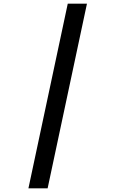

<svg xmlns="http://www.w3.org/2000/svg" viewBox="-20 -770 620 1040"><path d="M134 250 347 -750H451L238 250Z"/></svg>

Font: Sometype Mono
Style: Bold Italic
Weight: 700
Italic angle: -12°
Monospace: yes
Designer: Ryoichi Tsunekawa
Foundry: Dharma Type
Version: Version 1.000; ttfautohint (v1.8.3)